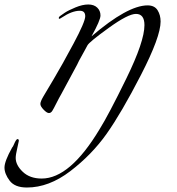

<svg xmlns="http://www.w3.org/2000/svg" viewBox="-142 -476 790 856"><path d="M214 -428Q179 -428 134 -398Q125 -392 122.5 -392Q120 -392 120 -396Q120 -400 125 -404Q130 -408 146.5 -419Q163 -430 194.5 -443Q226 -456 251.5 -456Q277 -456 291.5 -442Q306 -428 306 -407Q306 -386 266 -314Q427 -452 516 -452Q547 -452 560.5 -430.5Q574 -409 574 -380Q574 -312 486.5 -142Q399 28 333 121Q267 214 171.5 287Q76 360 -22 360Q-76 360 -99 329.5Q-122 299 -122 271Q-122 243 -88 182Q-84 178 -80 168Q-70 144 -64 144Q-58 144 -58 152Q-58 155 -65 184.5Q-72 214 -72 228Q-72 260 -40.5 290Q-9 320 44 320Q170 320 302 100Q341 38 421.5 -126.5Q502 -291 502 -364Q502 -414 464 -414Q429 -414 342.5 -351.5Q256 -289 248 -274Q247 -272 235 -250Q202 -191 202 -188L132 -58Q121 -39 109 -15Q97 9 91 18.5Q85 28 76 28Q67 28 52.5 13Q38 -2 38 -12.5Q38 -23 50.5 -44.5Q63 -66 98 -124.5Q133 -183 185.5 -281Q238 -379 238 -403.5Q238 -428 214 -428Z"/></svg>

Font: Miama
Style: Regular
Weight: 400
Italic angle: 16.5°
Designer: Linus Romer
Foundry: Linus Romer
Version: 0.32